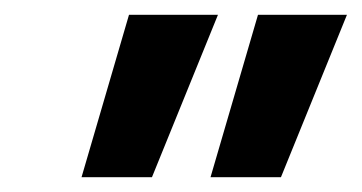

<svg xmlns="http://www.w3.org/2000/svg" viewBox="-20 -775 488 259"><path d="M264 -536 328 -755H448L359 -536ZM90 -536 154 -755H274L185 -536Z"/></svg>

Font: DM Sans ExtraBold
Style: Italic
Weight: 800
Italic angle: -10°
Designer: Colophon Foundry, Jonny Pinhorn
Foundry: Colophon Foundry
Version: Version 4.004;gftools[0.9.30]